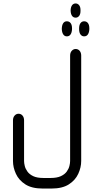

<svg xmlns="http://www.w3.org/2000/svg" viewBox="-20 -914 543 1109"><path d="M388 -856Q389 -874 396.5 -884Q404 -894 417 -894Q429 -894 437 -884Q445 -874 445 -856V-851Q445 -832 437 -822Q429 -812 417 -812Q404 -812 396.5 -822Q389 -832 388 -851ZM337 -750Q338 -770 345.5 -780.5Q353 -791 366 -791Q380 -791 388 -780.5Q396 -770 396 -750V-745Q395 -726 387.5 -715Q380 -704 366 -704Q353 -704 345.5 -715Q338 -726 337 -745ZM437 -750Q437 -770 445 -780.5Q453 -791 466 -791Q480 -791 488 -780.5Q496 -770 496 -750V-745Q495 -726 487.5 -715Q480 -704 466 -704Q453 -704 445 -715Q437 -726 437 -745ZM278 175H226Q164 175 126.5 151Q89 127 72 90Q55 53 55 16V-219Q55 -236 64.5 -246.5Q74 -257 87 -257Q101 -257 110 -246.5Q119 -236 119 -219V16Q119 28 123 44.5Q127 61 138.5 77Q150 93 172 103.5Q194 114 231 114H272Q309 114 331.5 103.5Q354 93 365.5 77Q377 61 381 44.5Q385 28 385 16V-593Q385 -610 394.5 -620.5Q404 -631 417 -631Q431 -631 440 -620.5Q449 -610 449 -593V16Q449 53 432 90Q415 127 377.5 151Q340 175 278 175Z"/></svg>

Font: Beiruti
Style: Regular
Weight: 400
Designer: Arlette Boutros
Foundry: Boutros
Version: Version 1.41